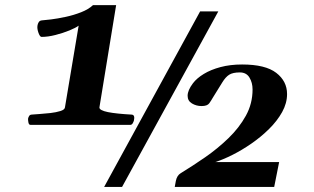

<svg xmlns="http://www.w3.org/2000/svg" viewBox="-20 -738 1238 758"><path d="M100.1 -245.1Q93.8 -245.1 92 -255.4Q90.3 -265.6 90.8 -269.5Q91.8 -274.9 95 -280Q98.1 -285.2 105 -285.6Q114.7 -286.6 135.3 -287.8Q155.8 -289.1 178.7 -291.7Q201.7 -294.4 218.3 -299.6Q234.9 -304.7 236.3 -313.5L290.5 -636.7Q278.8 -627.9 253.7 -617.7Q228.5 -607.4 199 -599.9Q169.4 -592.3 144 -592.3Q137.7 -592.3 131.8 -608.6Q126 -625 127.9 -636.7Q128.9 -644.5 133.1 -650.9Q137.2 -657.2 146.5 -657.7Q156.2 -658.2 181.9 -661.4Q207.5 -664.6 239.3 -671.4Q271 -678.2 300.3 -689.7Q329.6 -701.2 347.2 -717.8H438.5L372.6 -314.5Q371.6 -308.6 380.4 -303.7Q389.2 -298.8 406.2 -295.4Q423.3 -292 447 -289.6Q470.7 -287.1 499.5 -285.6Q506.8 -285.2 509 -279.3Q511.2 -273.4 508.8 -262.7Q507.8 -258.3 504.2 -251.7Q500.5 -245.1 494.6 -245.1ZM461.9 0H391.1L770 -692.9H841.8ZM669.9 0 674.3 -23.9Q678.7 -45.4 693.4 -54.2Q739.7 -82.5 789.6 -116.9Q839.4 -151.4 881.8 -192.4Q924.3 -233.4 950.7 -281.2Q977.1 -329.1 977.1 -384.8Q977.1 -411.6 964.8 -431.9Q952.6 -452.1 926.8 -452.1Q899.4 -452.1 885 -443.1Q870.6 -434.1 857.4 -412.4Q844.2 -390.6 820.3 -352.5Q814 -341.3 806.2 -330.3Q798.3 -319.3 775.9 -319.3Q754.9 -319.3 737.8 -329.6Q720.7 -339.8 720.7 -359.9Q720.7 -381.3 741.7 -409.2Q756.8 -429.2 784.4 -446Q812 -462.9 850.3 -473.1Q888.7 -483.4 936 -483.4Q1027.8 -483.4 1070.6 -450.4Q1113.3 -417.5 1113.3 -366.7Q1113.3 -330.6 1093.8 -295.4Q1074.2 -260.3 1042.2 -228.8Q1010.3 -197.3 972.4 -171.1Q934.6 -145 897 -126.2Q859.4 -107.4 829.6 -98.1H1082L1062.5 0Z"/></svg>

Font: Gelasio
Style: Bold Italic
Weight: 700
Italic angle: -8.5°
Designer: Eben Sorkin
Foundry: Eben Sorkin
Version: Version 1.008